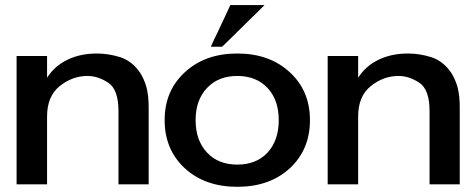

<svg xmlns="http://www.w3.org/2000/svg" viewBox="-20 -720 1857 751"><path d="M164.1 -416Q164.1 -416 164.1 -459Q164.1 -501 164.1 -501Q164.1 -501 141.6 -501Q120.1 -501 95.7 -501Q75.2 -501 60.5 -501Q44.9 -501 44.9 -501Q44.9 -501 44.9 -436.5Q44.9 -371.1 44.9 -287.1Q44.9 -220.7 44.9 -155.3Q44.9 -89.8 44.9 -47.9Q44.9 -25.4 44.9 -11.7Q44.9 1 44.9 1Q44.9 1 67.4 1Q88.9 1 113.3 1Q133.8 1 148.4 1Q164.1 1 164.1 1Q164.1 1 164.1 -33.2Q164.1 -68.4 164.1 -112.3Q164.1 -167 164.1 -215.8Q164.1 -264.6 164.1 -264.6Q164.1 -342.8 212.9 -382.8Q262.7 -422.9 322.3 -422.9Q363.3 -422.9 403.3 -396.5Q443.4 -370.1 443.4 -285.2Q443.4 -285.2 443.4 -248Q443.4 -210.9 443.4 -163.1Q443.4 -104.5 443.4 -51.8Q443.4 1 443.4 1Q443.4 1 459 1Q473.6 1 493.2 1Q518.6 1 540 1Q561.5 1 561.5 1Q561.5 1 561.5 -54.7Q561.5 -110.4 561.5 -172.9Q561.5 -222.7 561.5 -261.7Q561.5 -300.8 561.5 -300.8Q561.5 -346.7 552.7 -379.9Q543 -413.1 527.3 -436.5Q497.1 -480.5 451.2 -496.1Q404.3 -510.7 359.4 -510.7Q293.9 -510.7 244.1 -486.3Q194.3 -462.9 164.1 -416Z M624 -250Q624 -134.8 703.1 -61.5Q782.2 10.7 908.2 10.7Q1034.2 10.7 1113.3 -61.5Q1192.4 -134.8 1192.4 -250Q1192.4 -365.2 1113.3 -437.5Q1034.2 -510.7 908.2 -510.7Q782.2 -510.7 703.1 -437.5Q624 -365.2 624 -250ZM745.1 -250Q745.1 -329.1 790 -376Q834 -422.9 908.2 -422.9Q982.4 -422.9 1026.4 -376Q1070.3 -329.1 1070.3 -250Q1070.3 -170.9 1026.4 -123Q982.4 -76.2 908.2 -76.2Q834 -76.2 790 -123Q745.1 -170.9 745.1 -250ZM1011.7 -697.3Q1011.7 -697.3 1012.7 -698.2Q1014.6 -700.2 1014.6 -700.2Q1014.6 -700.2 997.1 -700.2Q980.5 -700.2 958 -700.2Q930.7 -700.2 905.3 -700.2Q880.9 -700.2 880.9 -700.2Q880.9 -700.2 871.1 -678.7Q860.4 -657.2 848.6 -630.9Q833 -596.7 818.4 -567.4Q804.7 -537.1 804.7 -537.1Q804.7 -537.1 826.2 -537.1Q848.6 -537.1 848.6 -537.1Q848.6 -537.1 878.9 -566.4Q909.2 -595.7 942.4 -628.9Q969.7 -655.3 990.2 -675.8Q1011.7 -697.3 1011.7 -697.3Z M1380.9 -416Q1380.9 -416 1380.9 -459Q1380.9 -501 1380.9 -501Q1380.9 -501 1358.4 -501Q1336.9 -501 1312.5 -501Q1292 -501 1277.3 -501Q1261.7 -501 1261.7 -501Q1261.7 -501 1261.7 -436.5Q1261.7 -371.1 1261.7 -287.1Q1261.7 -220.7 1261.7 -155.3Q1261.7 -89.8 1261.7 -47.9Q1261.7 -25.4 1261.7 -11.7Q1261.7 1 1261.7 1Q1261.7 1 1284.2 1Q1305.7 1 1330.1 1Q1350.6 1 1365.2 1Q1380.9 1 1380.9 1Q1380.9 1 1380.9 -33.2Q1380.9 -68.4 1380.9 -112.3Q1380.9 -167 1380.9 -215.8Q1380.9 -264.6 1380.9 -264.6Q1380.9 -342.8 1429.7 -382.8Q1479.5 -422.9 1539.1 -422.9Q1580.1 -422.9 1620.1 -396.5Q1660.2 -370.1 1660.2 -285.2Q1660.2 -285.2 1660.2 -248Q1660.2 -210.9 1660.2 -163.1Q1660.2 -104.5 1660.2 -51.8Q1660.2 1 1660.2 1Q1660.2 1 1675.8 1Q1690.4 1 1710 1Q1735.4 1 1756.8 1Q1778.3 1 1778.3 1Q1778.3 1 1778.3 -54.7Q1778.3 -110.4 1778.3 -172.9Q1778.3 -222.7 1778.3 -261.7Q1778.3 -300.8 1778.3 -300.8Q1778.3 -346.7 1769.5 -379.9Q1759.8 -413.1 1744.1 -436.5Q1713.9 -480.5 1668 -496.1Q1621.1 -510.7 1576.2 -510.7Q1510.7 -510.7 1460.9 -486.3Q1411.1 -462.9 1380.9 -416Z"/></svg>

Font: umazing
Style: Display
Weight: 400
Designer: umazing